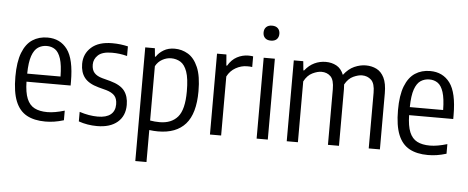

<svg xmlns="http://www.w3.org/2000/svg" viewBox="-59 -912 3127 1283"><g transform="rotate(5 1505.0 -270.5)"><path d="M263 9.5Q188 9.5 138 -18Q88 -45.5 63 -107.2Q38 -169 38 -272Q38 -371.5 62 -433Q86 -494.5 129.2 -522.8Q172.5 -551 230 -551Q315 -551 363 -486.5Q411 -422 411 -270.5V-245H115Q116.5 -172.5 133.8 -131Q151 -89.5 185 -72Q219 -54.5 271 -54.5Q320 -54.5 386.5 -74.5V-10Q352 0.5 322.2 5Q292.5 9.5 263 9.5ZM230 -494.5Q197.5 -494.5 171.8 -477.8Q146 -461 131 -418.5Q116 -376 115 -299H338.5Q337.5 -376 323.8 -418.5Q310 -461 286 -477.8Q262 -494.5 230 -494.5Z M610 9.5Q545 9.5 486.5 -11V-75Q551 -54 609 -54Q666.5 -54 695.8 -77.8Q725 -101.5 725 -146Q725 -185 706.2 -204.8Q687.5 -224.5 651.5 -235L597 -249.5Q531.5 -267.5 503.2 -303.5Q475 -339.5 475 -396Q475 -463.5 523.8 -507.2Q572.5 -551 664 -551Q694 -551 719.8 -547.8Q745.5 -544.5 769.5 -539V-474.5Q742 -481.5 718.2 -484.5Q694.5 -487.5 667 -487.5Q603 -487.5 574.5 -461Q546 -434.5 546 -397.5Q546 -362.5 563.5 -342.5Q581 -322.5 617.5 -312.5L672 -298Q741 -279 768.5 -242.5Q796 -206 796 -148.5Q796 -74.5 746.8 -32.5Q697.5 9.5 610 9.5Z M885.5 220V-542.5H950L955.5 -486.5H960.5Q977.5 -513.5 1008.8 -532.2Q1040 -551 1082.5 -551Q1131.5 -551 1173 -526Q1214.5 -501 1240 -442Q1265.5 -383 1265.5 -281Q1265.5 -131.5 1203.2 -61Q1141 9.5 1019.5 9.5Q991.5 9.5 960.5 5.5V220ZM1024.5 -53Q1103.5 -53 1145.8 -102.2Q1188 -151.5 1188 -273.5Q1188 -360 1171.8 -405.5Q1155.5 -451 1127.5 -468Q1099.5 -485 1064.5 -485Q1034.5 -485 1005.8 -469.2Q977 -453.5 960.5 -423V-58.5Q990.5 -53 1024.5 -53Z M1367 0V-542.5H1430L1436 -468.5H1441Q1465 -509.5 1501.2 -528.8Q1537.5 -548 1578 -548Q1587.5 -548 1595.5 -547.2Q1603.5 -546.5 1609 -545.5V-474Q1600 -475.5 1592 -475.8Q1584 -476 1574 -476Q1535.5 -476 1498.8 -455.5Q1462 -435 1442 -396V0Z M1680 0V-542.5H1755V0ZM1717.5 -660.5Q1692 -660.5 1678.2 -674Q1664.5 -687.5 1664.5 -710.5Q1664.5 -733.5 1678.2 -747.2Q1692 -761 1717.5 -761Q1743 -761 1756.8 -747.2Q1770.5 -733.5 1770.5 -710.5Q1770.5 -687.5 1756.8 -674Q1743 -660.5 1717.5 -660.5Z M1882 0V-542.5H1945.5L1951.5 -481.5H1956.5Q1984.5 -517 2020.2 -534Q2056 -551 2096.5 -551Q2136 -551 2168 -533.8Q2200 -516.5 2217 -474.5Q2249 -516.5 2288.2 -533.8Q2327.5 -551 2365 -551Q2404.5 -551 2436.8 -535Q2469 -519 2488 -480.8Q2507 -442.5 2507 -376.5V0H2432V-373.5Q2432 -435.5 2407 -459Q2382 -482.5 2345 -482.5Q2320.5 -482.5 2287.2 -467.5Q2254 -452.5 2231 -411.5Q2232.5 -396.5 2232.5 -379.5V0H2158.5V-373.5Q2158.5 -435.5 2134.5 -459Q2110.5 -482.5 2073 -482.5Q2047 -482.5 2013 -466.2Q1979 -450 1957 -408V0Z M2829.5 9.5Q2754.5 9.5 2704.5 -18Q2654.5 -45.5 2629.5 -107.2Q2604.5 -169 2604.5 -272Q2604.5 -371.5 2628.5 -433Q2652.5 -494.5 2695.8 -522.8Q2739 -551 2796.5 -551Q2881.5 -551 2929.5 -486.5Q2977.5 -422 2977.5 -270.5V-245H2681.5Q2683 -172.5 2700.2 -131Q2717.5 -89.5 2751.5 -72Q2785.5 -54.5 2837.5 -54.5Q2886.5 -54.5 2953 -74.5V-10Q2918.5 0.5 2888.8 5Q2859 9.5 2829.5 9.5ZM2796.5 -494.5Q2764 -494.5 2738.2 -477.8Q2712.5 -461 2697.5 -418.5Q2682.5 -376 2681.5 -299H2905Q2904 -376 2890.2 -418.5Q2876.5 -461 2852.5 -477.8Q2828.5 -494.5 2796.5 -494.5Z"/></g></svg>

Font: Encode Sans Cnd
Style: Regular
Weight: 400
Width: 3
Designer: Multiple Designers
Foundry: Impallari Type
Version: Version 3.002; ttfautohint (v1.8.3) -l 8 -r 50 -G 200 -x 14 